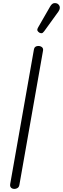

<svg xmlns="http://www.w3.org/2000/svg" viewBox="-20 -1227 409 1247"><path d="M74 0Q65.5 0 58.5 -3.2Q51.5 -6.5 48 -13.2Q44.5 -20 46 -30.5L200 -904Q202.5 -918 210.2 -923.2Q218 -928.5 228.5 -928.5Q242.5 -928.5 252.2 -920.8Q262 -913 259.5 -898.5L106 -26.5Q103.5 -12 94 -6Q84.5 0 74 0ZM235.5 -1015Q227.5 -1020 223.5 -1027.5Q219.5 -1035 228.5 -1050.5L305.5 -1184.5Q318 -1206 333.2 -1206.8Q348.5 -1207.5 357.5 -1200Q369 -1189.5 368.5 -1176.8Q368 -1164 359.5 -1152L267 -1024Q258 -1011.5 250.2 -1011.2Q242.5 -1011 235.5 -1015Z"/></svg>

Font: Edu AU VIC WA NT Pre
Style: Regular
Weight: 400
Designer: Tina and Corey Anderson, Eben Sorkin, Mirko Velimirovic
Foundry: Google for Education
Version: Version 1.001